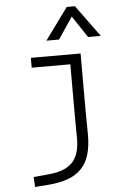

<svg xmlns="http://www.w3.org/2000/svg" viewBox="-65 -840 717 1119"><g transform="rotate(-5 293.0 -280.5)"><path d="M93.8 234.4 170.9 228.5C350.1 214.8 428.7 138.7 427.2 -45.9L425.8 -187.5V-517.6H134.8V-460H360.8V-170.9L361.8 -30.3C363.3 99.1 307.1 156.2 180.7 167.5L90.8 175.8ZM233.9 -609.4H308.1L393.1 -736.8L478 -609.4H552.2L417 -794.9H369.1Z"/></g></svg>

Font: Cascadia Mono NF Light
Style: Regular
Weight: 300
Monospace: yes
Designer: Aaron Bell
Foundry: Saja Typeworks
Version: Version 2404.023